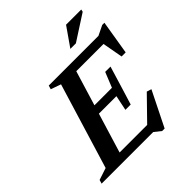

<svg xmlns="http://www.w3.org/2000/svg" viewBox="-265 -1026 1216 1216"><g transform="rotate(-45 342.5 -418.0)"><path d="M238.5 -626.5 170.5 -650.5 178 -676H383.5L177.5 0H-24.5L-17 -25.5L63.5 -52ZM605.5 -639.5 627 -617H296L315 -676H623L689 -708H708.5L671 -480H634.5ZM482.5 35.5 437.5 0H108L127.5 -59H473.5L421.5 -37.5L590 -210L621.5 -200L504.5 35.5ZM460 -224H412.5L433.5 -325.5H207.5L225 -383H451L492 -484.5H539.5L500 -354ZM439 -743.5 528 -871H664L660.5 -854.5L488.5 -743.5Z"/></g></svg>

Font: Newsreader 16pt 16pt SemiBold
Style: Italic
Weight: 600
Italic angle: -17°
Version: Version 1.003